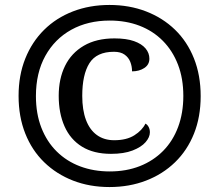

<svg xmlns="http://www.w3.org/2000/svg" viewBox="-20 -745 885 775"><path d="M422 10Q342 10 275 -16Q208 -42 158.5 -90Q109 -138 82 -206Q55 -274 55 -358Q55 -441 82 -508.5Q109 -576 158 -624.5Q207 -673 274.5 -699Q342 -725 422 -725Q502 -725 569.5 -699Q637 -673 686.5 -625Q736 -577 763 -509Q790 -441 790 -357Q790 -273 763 -205.5Q736 -138 686.5 -90Q637 -42 569.5 -16Q502 10 422 10ZM428 -124Q358 -124 311 -153Q264 -182 240.5 -235Q217 -288 217 -358Q217 -427 242.5 -479Q268 -531 318.5 -560.5Q369 -590 442 -590Q490 -590 521 -579Q552 -568 567.5 -549.5Q583 -531 583 -508Q583 -484 562.5 -470.5Q542 -457 513 -457Q513 -477 506 -495Q499 -513 483 -524.5Q467 -536 440 -536Q370 -536 341 -490Q312 -444 312 -358Q312 -301 327 -261Q342 -221 371 -200Q400 -179 441 -179Q491 -179 522.5 -199Q554 -219 567 -246Q575 -242 580 -232.5Q585 -223 585 -211Q585 -191 567.5 -171Q550 -151 515 -137.5Q480 -124 428 -124ZM423 -53Q490 -53 544.5 -74.5Q599 -96 638.5 -136Q678 -176 699 -232.5Q720 -289 720 -358Q720 -428 698.5 -484Q677 -540 637.5 -580Q598 -620 543.5 -641Q489 -662 423 -662Q335 -662 268 -625Q201 -588 163 -519.5Q125 -451 125 -357Q125 -286 147 -229.5Q169 -173 209 -133.5Q249 -94 303.5 -73.5Q358 -53 423 -53Z"/></svg>

Font: Noto Serif Bengali ExtraBold
Style: Regular
Weight: 800
Designer: Juan Bruce, Universal Thirst, Indian Type Foundry and the Monotype Design Team.
Foundry: Monotype Imaging Inc.
Version: Version 2.003